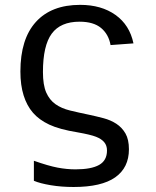

<svg xmlns="http://www.w3.org/2000/svg" viewBox="-20 -558 640 786"><path d="M418 58.1Q418 37.6 406.7 24.2Q395.5 10.7 373.3 2Q351.1 -6.8 298.3 -16.1Q223.1 -28.3 181.6 -47.9Q140.1 -67.4 115 -96.4Q89.8 -125.5 76.7 -167.5Q63.5 -209.5 63.5 -265.1Q63.5 -398.4 127 -468.3Q190.4 -538.1 308.1 -538.1Q395 -538.1 452.9 -496.8Q510.7 -455.6 526.4 -380.4L432.6 -373.5Q424.8 -417.5 393.8 -443.4Q362.8 -469.2 305.7 -469.2Q228 -469.2 191.9 -420.4Q155.8 -371.6 155.8 -263.2Q155.8 -210 169.2 -179.4Q182.6 -148.9 207 -131.6Q231.4 -114.3 266.4 -105.7Q301.3 -97.2 343.8 -88.4Q374 -82 403.6 -74.2Q433.1 -66.4 456.3 -51.3Q479.5 -36.1 493.7 -11.5Q507.8 13.2 507.8 53.2Q507.8 128.4 451.7 168Q395.5 207.5 281.2 207.5Q231.4 207.5 187.7 200.2Q144 192.9 118.7 182.1V100.1Q178.2 121.1 215.8 128.2Q253.4 135.3 289.1 135.3Q353.5 135.3 385.7 117.2Q418 99.1 418 58.1Z"/></svg>

Font: Cousine
Style: Regular
Weight: 400
Monospace: yes
Designer: Steve Matteson
Foundry: Ascender Corporation
Version: Version 1.20